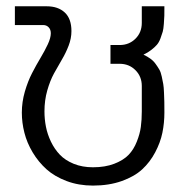

<svg xmlns="http://www.w3.org/2000/svg" viewBox="-20 -575 583 605"><path d="M140.1 -470.2Q140.1 -481.9 133.3 -489Q126.5 -496.1 116.2 -496.1H26.9V-555.2H127Q163.1 -555.2 184.1 -535.6Q205.1 -516.1 205.1 -477.1Q205.1 -454.1 196.3 -431.2Q187.5 -408.2 175 -387.2Q162.6 -366.2 150.1 -343.5Q137.7 -320.8 128.9 -289.8Q120.1 -258.8 120.1 -224.1Q120.1 -199.2 124.8 -175.5Q129.4 -151.9 140.6 -128.4Q151.9 -105 168.7 -87.4Q185.5 -69.8 212.4 -58.8Q239.3 -47.9 272.9 -47.9Q311.5 -47.9 340.3 -59.1Q369.1 -70.3 385.3 -87.2Q401.4 -104 411.1 -128.7Q420.9 -153.3 423.8 -175.3Q426.8 -197.3 426.8 -224.1V-304.2Q426.8 -334 406.7 -354Q386.7 -374 356.9 -374H328.1V-433.1H356.9Q386.7 -433.1 406.7 -452.9Q426.8 -472.7 426.8 -502.9V-555.2H498Q498 -535.2 497.8 -525.6Q497.6 -516.1 496.3 -499.8Q495.1 -483.4 492.7 -474.9Q490.2 -466.3 485.6 -453.9Q481 -441.4 474.1 -433.6Q467.3 -425.8 456.5 -417.5Q445.8 -409.2 432.1 -402.8Q444.3 -397 453.9 -390.1Q463.4 -383.3 470.2 -373.8Q477.1 -364.3 481.9 -356Q486.8 -347.7 489.7 -333.7Q492.7 -319.8 494.4 -310.3Q496.1 -300.8 496.8 -282.5Q497.6 -264.2 497.8 -253.4Q498 -242.7 498 -220.2Q498 -187.5 491.7 -156.7Q485.4 -126 469 -95Q452.6 -64 428 -41.3Q403.3 -18.6 363.3 -4.4Q323.2 9.8 272.9 9.8Q228 9.8 190.2 -4.4Q152.3 -18.6 126.7 -41.5Q101.1 -64.5 83 -94.7Q64.9 -125 56.9 -156.7Q48.8 -188.5 48.8 -220.2Q48.8 -253.4 58.3 -286.4Q67.9 -319.3 81.1 -344.7Q94.2 -370.1 107.7 -392.6Q121.1 -415 130.6 -435.3Q140.1 -455.6 140.1 -470.2Z"/></svg>

Font: LT Superior
Style: Regular
Weight: 400
Designer: Daniel Lyons
Foundry: LyonsType
Version: Version 1.000